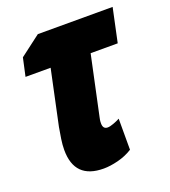

<svg xmlns="http://www.w3.org/2000/svg" viewBox="-109 -635 644 726"><g transform="rotate(-20 213.0 -271.5)"><path d="M186 10Q212 10 244 2Q276 -6 303 -23V-148Q292 -142 277 -136.5Q262 -131 253 -131Q234 -131 234 -154Q234 -162 235 -168Q236 -174 237 -178L288 -417H397L426 -553H125L42 -490L26 -417H127L80 -196Q76 -174 72.5 -150.5Q69 -127 69 -107Q69 10 186 10Z"/></g></svg>

Font: Noto Sans Display Condensed Black
Style: Italic
Weight: 900
Width: 3
Italic angle: -192°
Designer: Monotype Design Team
Foundry: Monotype Imaging Inc.
Version: Version 1.900